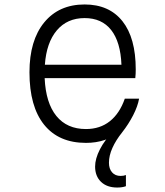

<svg xmlns="http://www.w3.org/2000/svg" viewBox="-20 -626 740 860"><path d="M603 -184Q580 -89 518 -37.5Q456 14 365 14Q243 14 177.5 -67.5Q112 -149 112 -302Q112 -445 178 -525.5Q244 -606 359 -606Q469 -606 528.5 -531Q588 -456 588 -315Q588 -305 587.5 -295Q587 -285 586 -276H180Q185 -165 232.5 -106.5Q280 -48 365 -48Q428 -48 472 -83Q516 -118 539 -184ZM359 -545Q281 -545 234.5 -490Q188 -435 181 -336H524Q520 -438 478 -491.5Q436 -545 359 -545ZM505 214Q459 214 432.5 188.5Q406 163 406 120Q406 85 427.5 43Q449 1 487 -37L603 -184Q597 -150 576.5 -110Q556 -70 527 -33Q499 2 483.5 36.5Q468 71 468 103Q468 130 482 146Q496 162 520 162Q534 162 544 158V208Q528 214 505 214Z"/></svg>

Font: Martian Mono ExtraLight
Style: Regular
Weight: 200
Monospace: yes
Designer: Roman Shamin
Foundry: Evil Martians
Version: Version 1.000; ttfautohint (v1.8.4.7-5d5b)